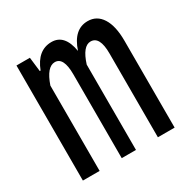

<svg xmlns="http://www.w3.org/2000/svg" viewBox="-133 -671 766 786"><g transform="rotate(-30 250.0 -278.0)"><path d="M39.1 0V-543.9H102.5L110.4 -476.6H114.3Q144.5 -555.7 210.9 -555.7Q272.5 -555.7 287.1 -469.7Q315.4 -555.7 381.8 -555.7Q424.8 -555.7 448.7 -518.1Q472.7 -480.5 472.7 -410.2V0H393.6V-396.5Q393.6 -477.5 350.6 -477.5Q313.5 -477.5 290 -403.3V0H222.7V-396.5Q222.7 -477.5 181.6 -477.5Q143.6 -477.5 118.2 -403.3V0Z"/></g></svg>

Font: Gen Shin Gothic Monospace Regular
Style: Regular
Weight: 400
Designer: [Source Han Sans]
Ryoko NISHIZUKA  (kana & ideographs); Paul D. Hunt (Latin, Greek & Cyrillic); Wenlong ZHANG  (bopomofo
Version: Version 1.002.20150607